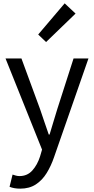

<svg xmlns="http://www.w3.org/2000/svg" viewBox="-20 -892 561 1146"><path d="M101 234Q64 234 37 223L55 150Q63 153 74.5 156Q86 159 96 159Q143 159 173 125.5Q203 92 219 42L231 1L13 -543H108L219 -241Q231 -206 244.5 -166Q258 -126 271 -89H276Q287 -126 299 -165.5Q311 -205 322 -241L419 -543H508L303 45Q285 98 258.5 141Q232 184 193.5 209Q155 234 101 234ZM255 -641 208 -686 366 -872 431 -811Z"/></svg>

Font: Chiron Sans HK TT
Style: Regular
Weight: 400
Designer: Ryoko NISHIZUKA 西塚涼子 (kana, bopomofo & ideographs); Paul D. Hunt (Latin, Greek & Cyrillic); Sandoll Communications 산돌커뮤니
Foundry: Adobe
Version: Version 2.022;hotconv 1.0.109;makeotfexe 2.5.65596